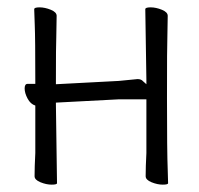

<svg xmlns="http://www.w3.org/2000/svg" viewBox="-20 -499 540 522"><path d="M135 -1Q135 3 120.5 3Q106 3 90 -3.5Q74 -10 74 -20Q74 -45 76 -83V-212Q63 -216 55 -231Q47 -246 47 -258.5Q47 -271 55 -271H76V-276Q76 -397 74.5 -430.5Q73 -464 73 -474Q73 -479 87.5 -479Q102 -479 118 -472.5Q134 -466 134 -456L133 -397Q132 -379 132 -275V-270L303 -279L354 -284Q364 -284 369 -278L378 -270V-282L375 -474Q375 -479 389.5 -479Q404 -479 420 -472.5Q436 -466 436 -456L435 -397Q434 -379 434 -232Q434 -85 436 -37L437 -1Q437 3 422.5 3Q408 3 392 -3.5Q376 -10 376 -20Q376 -45 378 -83V-229H304L132 -220V-215Z"/></svg>

Font: LXGW WenKai Mono TC Light
Style: Regular
Weight: 300
Designer: LXGW / Fontworks Inc.
Foundry: LXGW / Fontworks Inc.
Version: Version 1.330